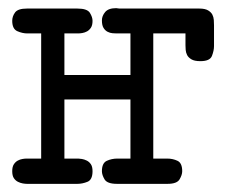

<svg xmlns="http://www.w3.org/2000/svg" viewBox="-20 -451 565 471"><path d="M10 -31Q10 -42 14 -48Q18 -54 23.5 -57Q29 -60 35 -61Q41 -62 45 -62H81V-369H47Q35 -369 22.5 -374.5Q10 -380 10 -400Q10 -411 17 -420.5Q24 -430 46 -430H170Q194 -430 200.5 -419.5Q207 -409 207 -400Q207 -389 203 -383Q199 -377 193.5 -374Q188 -371 182 -370Q176 -369 172 -369H138V-267H300V-369H266Q262 -369 256 -369.5Q250 -370 244 -373Q238 -376 234 -382.5Q230 -389 230 -401Q230 -412 238 -421.5Q246 -431 265 -431Q267 -431 269 -430.5Q271 -430 273 -430H469Q483 -430 490.5 -425.5Q498 -421 501 -415Q504 -409 504.5 -402Q505 -395 505 -389V-338Q505 -327 500 -314Q495 -301 472 -301H471Q457 -301 449.5 -305.5Q442 -310 439 -316Q436 -322 435.5 -328.5Q435 -335 435 -340V-369H356V-62H390Q404 -62 415.5 -56.5Q427 -51 427 -31Q427 -22 420.5 -11Q414 0 391 0H267Q243 0 236.5 -11Q230 -22 230 -31Q230 -51 242 -56.5Q254 -62 268 -62H300V-207H138V-62H172Q175 -62 181 -61Q187 -60 193 -57Q199 -54 203 -48Q207 -42 207 -31Q207 -10 194.5 -5Q182 0 170 0H46Q42 0 36 -1Q30 -2 24 -5Q18 -8 14 -14Q10 -20 10 -31Z"/></svg>

Font: CMU Typewriter Custom
Style: Regular
Weight: 500
Monospace: yes
Version: Version 0.7.0